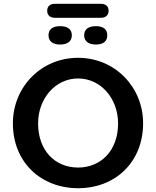

<svg xmlns="http://www.w3.org/2000/svg" viewBox="-20 -983 824 1013"><path d="M392 10C587 10 735 -126 735 -333C735 -523 587 -678 392 -678C196 -678 48 -523 48 -332C48 -126 197 10 392 10ZM392 -99C272 -99 181 -187 181 -332C181 -463 272 -569 392 -569C512 -569 603 -463 603 -332C603 -187 511 -99 392 -99ZM271 -889H511C538 -889 553 -903 553 -926C553 -950 538 -963 511 -963H271C244 -963 229 -950 229 -926C229 -903 244 -889 271 -889ZM297 -748C337 -748 359 -766 359 -797C359 -828 337 -845 297 -845C258 -845 236 -828 236 -797C236 -766 258 -748 297 -748ZM486 -748C526 -748 546 -766 546 -797C546 -828 525 -845 486 -845C446 -845 424 -828 424 -797C424 -766 446 -748 486 -748Z"/></svg>

Font: SN Pro SemiBold
Style: Regular
Weight: 600
Designer: Tobias Whetton
Foundry: Supernotes
Version: Version 1.003;Glyphs 3.3 (3324)